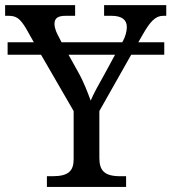

<svg xmlns="http://www.w3.org/2000/svg" viewBox="-25 -734 673 754"><path d="M159.2 0H470.2V-42H446.8C384.8 -42 365.2 -64.5 365.2 -113.8V-297.9L490.2 -519H620.1V-567.9H518.1L533.2 -594.2C564.9 -650.4 585.4 -671.9 616.2 -671.9H627.9V-713.9H383.8V-671.9H413.1C452.1 -671.9 473.1 -657.2 473.1 -627.9C473.1 -611.8 468.3 -590.8 455.1 -567.9H216.8L207 -586.9C199.2 -601.1 189 -621.1 189 -640.1C189 -663.1 203.1 -671.9 232.9 -671.9H270V-713.9H-4.9V-671.9H7.8C37.6 -671.9 53.2 -663.6 79.1 -619.1L107.9 -567.9H4.9V-519H136.2L264.2 -297.9V-108.9C264.2 -64 245.1 -42 182.1 -42H159.2ZM244.1 -519H426.8L391.1 -453.1C360.4 -398.9 340.8 -362.3 331.1 -338.9C319.8 -369.6 304.2 -412.1 280.8 -453.1Z"/></svg>

Font: The Erased English
Style: Regular
Weight: 400
Designer: Monotype Design team + ligartures altered by 180 Amsterdam
Foundry: Monotype Imaging Inc.
Version: Version 1.030;Glyphs 3.1.2 (3151)